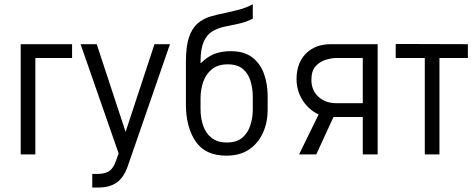

<svg xmlns="http://www.w3.org/2000/svg" viewBox="-20 -710 2180 883"><path d="M75.2 -506.8H311.5V-443.4H142.6V0H75.2Z M761.7 -506.8 567.4 54.7Q549.8 105.5 517.6 128.9Q485.4 152.3 433.6 152.3H404.3V89.8H428.7Q465.8 89.8 484.4 75.2Q502.9 61.5 514.6 26.4L525.4 -4.9L350.6 -506.8H424.8L557.6 -103.5L690.4 -506.8Z M1021.5 5.9Q924.8 5.9 880.4 -58.6Q835.9 -123 835 -226.6V-425.8Q835 -497.1 849.1 -538.6Q863.3 -580.1 888.7 -602.1Q914.1 -624 946.8 -633.8Q979.5 -643.6 1015.6 -650.4Q1046.9 -657.2 1079.1 -665.5Q1111.3 -673.8 1142.6 -690.4V-624Q1109.4 -607.4 1075.7 -600.6Q1042 -593.8 1010.7 -586.9Q979.5 -580.1 955.1 -564.9Q930.7 -549.8 916.5 -517.1Q902.3 -484.4 902.3 -425.8V-420.9H905.3Q933.6 -449.2 965.8 -461.9Q998 -474.6 1041 -474.6Q1103.5 -474.6 1140.6 -445.8Q1177.7 -417 1194.3 -370.1Q1210.9 -323.2 1210.9 -267.6V-202.1Q1210.9 -147.5 1189.5 -99.6Q1168 -51.8 1126 -22.9Q1084 5.9 1021.5 5.9ZM1023.4 -54.7Q1068.4 -54.7 1094.2 -76.7Q1120.1 -98.6 1131.3 -133.8Q1142.6 -168.9 1142.6 -206.1V-263.7Q1142.6 -302.7 1132.3 -336.9Q1122.1 -371.1 1097.2 -392.6Q1072.3 -414.1 1027.3 -414.1Q982.4 -414.1 954.6 -391.6Q926.8 -369.1 914.6 -333.5Q902.3 -297.9 902.3 -257.8V-207Q902.3 -168 914.1 -132.8Q925.8 -97.7 952.6 -76.2Q979.5 -54.7 1023.4 -54.7Z M1501 -506.8H1716.8V0H1648.4V-171.9H1513.7L1434.6 0H1355.5L1445.3 -183.6Q1399.4 -205.1 1371.6 -249Q1343.8 -293 1343.8 -346.7Q1343.8 -419.9 1386.7 -463.4Q1429.7 -506.8 1501 -506.8ZM1528.3 -235.4H1648.4V-443.4H1528.3Q1506.8 -443.4 1479.5 -435.5Q1452.1 -427.7 1432.1 -406.2Q1412.1 -384.8 1412.1 -342.8Q1412.1 -294.9 1444.3 -265.1Q1476.6 -235.4 1528.3 -235.4Z M1799.8 -507.8 2131.8 -506.8V-443.4H2001V0H1933.6V-443.4H1799.8Z"/></svg>

Font: DINish
Style: Regular
Weight: 400
Designer: Bert Driehuis
Foundry: Playbeing
Version: Version 3.008; git-95204e4c-release